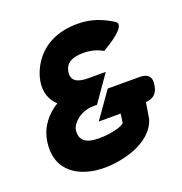

<svg xmlns="http://www.w3.org/2000/svg" viewBox="-112 -688 756 798"><g transform="rotate(-20 265.5 -289.5)"><path d="M31 -177C9 -41 113 11 218 11C287 11 430 -14 461 -118V-120L472 -187C482 -188 497 -190 508 -199C523 -211 527 -227 529 -240C531 -252 533 -269 522 -281C512 -292 497 -294 483 -294H342L260 -178H357L351 -137C334 -123 286 -112 238 -112C178 -112 152 -134 159 -180C162 -199 196 -246 264 -246H277L358 -362H282C234 -362 206 -375 212 -416C218 -451 245 -468 296 -468C328 -468 353 -461 372 -451L383 -446L393 -453C393 -453 509 -518 466 -544C425 -569 379 -590 316 -590C128 -590 93 -444 89 -418C81 -369 97 -333 124 -308C79 -281 41 -237 31 -177Z"/></g></svg>

Font: Charger Pro
Style: UltraNarObl
Weight: 900
Designer: Jasper
Foundry: Cannot Into Space Fonts
Version: Version 1.09